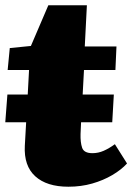

<svg xmlns="http://www.w3.org/2000/svg" viewBox="-23 -693 501 727"><path d="M236 14Q154 14 110.5 -25.5Q67 -65 71 -141L76 -230H-3L5 -335H82L87 -428H6L14 -511L94 -519L160 -673H306L298 -517H418L414 -428H295L290 -335H408L402 -230H284L282 -186Q281 -154 288 -133.5Q295 -113 327 -113Q349 -113 369.5 -122Q390 -131 412 -147L458 -74Q436 -50 402 -30Q368 -10 326 2Q284 14 236 14Z"/></svg>

Font: Literata Black
Style: Italic
Weight: 900
Italic angle: -2°
Designer: Latin by Veronika Burian and Jose Scaglione. Greek by Irene Vlachou. Cyrillic by Vera Evstafieva
Foundry: TypeTogether
Version: Version 3.002